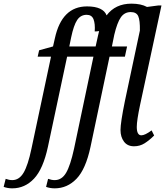

<svg xmlns="http://www.w3.org/2000/svg" viewBox="-142 -790 903 1050"><path d="M687 -77 701 -49Q675 -23 649 -6.5Q623 10 591 10Q555 10 536 -15.5Q517 -41 517 -79Q517 -119 541 -237L623 -623Q624 -679 614 -701.5Q604 -724 573 -724Q539 -724 519 -695.5Q499 -667 483 -600L470 -536H553L541 -480H457L353 13Q327 135 276.5 187.5Q226 240 157 240Q132 240 110 232L121 188Q140 195 157 195Q196 195 219.5 155Q243 115 263 23L369 -480H225L120 13Q94 134 44 187Q-6 240 -75 240Q-100 240 -122 232L-111 188Q-92 195 -75 195Q-37 195 -13 154.5Q11 114 30 23L137 -480H64L72 -515L148 -536L158 -580Q196 -755 334 -755Q378 -755 405 -742.5Q432 -730 441 -706Q489 -770 577 -770Q629 -770 662 -752L723 -760H741L624 -216Q606 -131 606 -96Q606 -50 631 -50Q651 -50 687 -77ZM394 -595 400 -620Q386 -618 376 -618Q379 -660 369.5 -684.5Q360 -709 332 -709Q299 -709 280 -680.5Q261 -652 247 -585L237 -536H381Z"/></svg>

Font: Noto Serif Cond
Style: Italic
Weight: 400
Width: 3
Italic angle: -12°
Designer: Monotype Design Team
Foundry: Monotype Imaging Inc.
Version: Version 1.001